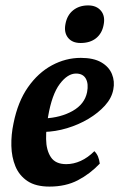

<svg xmlns="http://www.w3.org/2000/svg" viewBox="-20 -681 455 710"><path d="M163 9Q112 9 81.5 -11.5Q51 -32 37 -66Q23 -100 22 -141.5Q21 -183 30 -225Q46 -305 83.5 -358.5Q121 -412 172 -439.5Q223 -467 279 -467Q326 -467 354.5 -450.5Q383 -434 394 -407Q405 -380 399 -350Q393 -318 368 -290.5Q343 -263 307 -241.5Q271 -220 228 -207Q185 -194 141 -193L144 -243Q205 -246 249 -271Q293 -296 302 -340Q308 -371 297.5 -390Q287 -409 261 -409Q230 -409 201 -370.5Q172 -332 158 -251Q150 -207 150.5 -166.5Q151 -126 168 -100Q185 -74 225 -74Q252 -74 278.5 -86Q305 -98 329 -122Q338 -113 342.5 -102Q347 -91 349 -76Q313 -38 268 -14.5Q223 9 163 9ZM278 -522Q247 -522 231.5 -541.5Q216 -561 222 -592Q228 -625 250.5 -643Q273 -661 306 -661Q337 -661 353.5 -641Q370 -621 363 -588Q357 -557 335 -539.5Q313 -522 278 -522Z"/></svg>

Font: Vollkorn SemiBold
Style: Italic
Weight: 600
Italic angle: -11°
Designer: Friedrich Althausen
Foundry: Friedrich Althausen
Version: Version 5.000